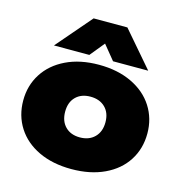

<svg xmlns="http://www.w3.org/2000/svg" viewBox="-106 -796 859 907"><g transform="rotate(15 323.5 -342.5)"><path d="M241 -700H406L554 -528H382L324 -599L266 -528H93ZM20 -240Q20 -313 57 -371Q94 -429 162.5 -462Q231 -495 323 -495Q415 -495 484 -462Q553 -429 590 -371Q627 -313 627 -240Q627 -166 590 -108Q553 -50 484 -17.5Q415 15 323 15Q231 15 162.5 -17.5Q94 -50 57 -108Q20 -166 20 -240ZM422 -240Q422 -286 395 -312.5Q368 -339 323 -339Q278 -339 251.5 -312.5Q225 -286 225 -240Q225 -194 251.5 -167Q278 -140 323 -140Q368 -140 395 -167Q422 -194 422 -240Z"/></g></svg>

Font: Prompt ExtraBold
Style: Regular
Weight: 800
Designer: Katatrad Team
Foundry: CadsonDemak
Version: Version 1.000